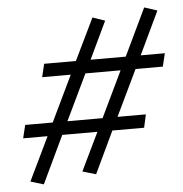

<svg xmlns="http://www.w3.org/2000/svg" viewBox="-48 -621 694 729"><g transform="rotate(-5 299.0 -256.0)"><path d="M579 -344H475L391 -169H499L488 -119H367L291 41L240 26L310 -119H176L90 62L40 47L120 -119H27L39 -169H144L228 -344H119L131 -394H252L329 -553L376 -537L308 -394H442L528 -574L577 -558L499 -394H591ZM334 -169 418 -344H284L200 -169Z"/></g></svg>

Font: EauTestInfant
Style: Italic
Weight: 400
Italic angle: -12°
Designer: Christian Thalmann (Catharsis Fonts)
Version: Version 0.001;PS 000.001;hotconv 1.0.88;makeotf.lib2.5.64775